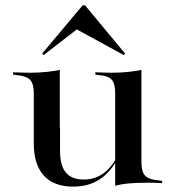

<svg xmlns="http://www.w3.org/2000/svg" viewBox="-20 -686 656 719"><path d="M204 -415.3V-207.3H106.5V-337.1Q106.5 -372.6 92.7 -387.1Q79 -401.6 41.9 -404.8L29 -406.5V-415.3Q50.8 -414.5 63.7 -414.1Q76.6 -413.7 92.7 -413.7Q125 -413.7 152.8 -416.5Q180.6 -419.4 204 -424.2ZM204.8 -207.3V-121Q204.8 -66.1 226.6 -39.9Q248.4 -13.7 293.5 -13.7Q339.5 -13.7 373.4 -41.5Q407.3 -69.4 434.7 -129L436.3 -122.6Q406.5 -54 362.1 -20.6Q317.7 12.9 254.8 12.9Q181.5 12.9 144 -28.6Q106.5 -70.2 106.5 -149.2V-207.3ZM411.3 0V-207.3H509.7V-78.2Q509.7 -42.7 523.4 -28.2Q537.1 -13.7 573.4 -10.5L587.1 -8.9V0Q565.3 -1.6 552.4 -1.6Q539.5 -1.6 523.4 -1.6Q491.1 -1.6 463.3 0.8Q435.5 3.2 411.3 9.7ZM509.7 -415.3V-207.3H411.3V-337.9Q411.3 -372.6 398.4 -387.5Q385.5 -402.4 350 -404.8L337.1 -406.5V-415.3Q358.9 -414.5 371.4 -414.1Q383.9 -413.7 399.2 -413.7Q430.6 -413.7 458.5 -416.5Q486.3 -419.4 509.7 -424.2ZM143.5 -479.8 137.9 -485.5 289.5 -666.1H298.4L448.4 -485.5L443.5 -479.8L246.8 -587.1L283.1 -587.9Z"/></svg>

Font: Playfair 144pt SemiExpanded SemiBold
Style: Regular
Weight: 600
Width: 6
Designer: Claus Eggers Sørensen
Foundry: Claus Eggers Sørensen
Version: Version 2.203